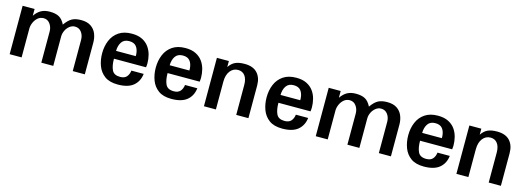

<svg xmlns="http://www.w3.org/2000/svg" viewBox="-7 -1049 4546 1665"><g transform="rotate(15 2266.5 -217.0)"><path d="M57.6 0V-434.6H165V-374Q191.4 -412.1 223.1 -429.2Q254.9 -446.3 299.8 -446.3Q351.6 -446.3 382.8 -429.2Q414.1 -412.1 436.5 -367.2Q468.8 -413.1 500.5 -429.7Q532.2 -446.3 581.1 -446.3Q635.7 -446.3 668.9 -423.8Q702.1 -401.4 717.3 -364.7Q732.4 -328.1 732.4 -284.2V0H624V-279.3Q624 -320.3 602.5 -349.1Q581.1 -377.9 543.9 -377.9Q517.6 -377.9 495.6 -360.4Q473.6 -342.8 461.4 -316.9Q449.2 -291 449.2 -263.7V0H341.8V-279.3Q341.8 -318.4 320.3 -348.1Q298.8 -377.9 262.7 -377.9Q232.4 -377.9 210.4 -358.9Q188.5 -339.8 176.8 -312.5Q165 -285.2 165 -259.8V0Z M1030.3 11.7Q956.1 11.7 912.6 -20Q869.1 -51.8 849.6 -103.5Q830.1 -155.3 830.1 -215.8Q830.1 -279.3 852.1 -331.5Q874 -383.8 919.9 -415Q965.8 -446.3 1037.1 -446.3Q1092.8 -446.3 1130.4 -427.2Q1168 -408.2 1190.4 -377Q1212.9 -345.7 1222.7 -307.6Q1232.4 -269.5 1232.4 -231.4Q1232.4 -222.7 1231.4 -213.9Q1230.5 -205.1 1229.5 -196.3H941.4Q941.4 -133.8 959.5 -95.7Q977.5 -57.6 1033.2 -57.6Q1072.3 -57.6 1091.3 -79.6Q1110.4 -101.6 1114.3 -135.7H1224.6Q1216.8 -67.4 1169.4 -27.8Q1122.1 11.7 1030.3 11.7ZM941.4 -266.6H1118.2Q1118.2 -276.4 1118.2 -283.2Q1115.2 -327.1 1094.7 -352.5Q1074.2 -377.9 1031.2 -377.9Q985.4 -377.9 963.9 -346.7Q942.4 -315.4 941.4 -266.6Z M1511.7 11.7Q1437.5 11.7 1394 -20Q1350.6 -51.8 1331.1 -103.5Q1311.5 -155.3 1311.5 -215.8Q1311.5 -279.3 1333.5 -331.5Q1355.5 -383.8 1401.4 -415Q1447.3 -446.3 1518.6 -446.3Q1574.2 -446.3 1611.8 -427.2Q1649.4 -408.2 1671.9 -377Q1694.3 -345.7 1704.1 -307.6Q1713.9 -269.5 1713.9 -231.4Q1713.9 -222.7 1712.9 -213.9Q1711.9 -205.1 1710.9 -196.3H1422.9Q1422.9 -133.8 1440.9 -95.7Q1459 -57.6 1514.6 -57.6Q1553.7 -57.6 1572.8 -79.6Q1591.8 -101.6 1595.7 -135.7H1706.1Q1698.2 -67.4 1650.9 -27.8Q1603.5 11.7 1511.7 11.7ZM1422.9 -266.6H1599.6Q1599.6 -276.4 1599.6 -283.2Q1596.7 -327.1 1576.2 -352.5Q1555.7 -377.9 1512.7 -377.9Q1466.8 -377.9 1445.3 -346.7Q1423.8 -315.4 1422.9 -266.6Z M1801.8 0V-434.6H1909.2V-380.9Q1933.6 -417 1965.3 -431.6Q1997.1 -446.3 2048.8 -446.3Q2125 -446.3 2163.1 -404.8Q2201.2 -363.3 2201.2 -293V0H2091.8V-267.6Q2091.8 -322.3 2069.3 -351.6Q2046.9 -380.9 2007.8 -380.9Q1963.9 -380.9 1936.5 -345.2Q1909.2 -309.6 1909.2 -249V0Z M2506.8 11.7Q2432.6 11.7 2389.2 -20Q2345.7 -51.8 2326.2 -103.5Q2306.6 -155.3 2306.6 -215.8Q2306.6 -279.3 2328.6 -331.5Q2350.6 -383.8 2396.5 -415Q2442.4 -446.3 2513.7 -446.3Q2569.3 -446.3 2606.9 -427.2Q2644.5 -408.2 2667 -377Q2689.5 -345.7 2699.2 -307.6Q2709 -269.5 2709 -231.4Q2709 -222.7 2708 -213.9Q2707 -205.1 2706.1 -196.3H2418Q2418 -133.8 2436 -95.7Q2454.1 -57.6 2509.8 -57.6Q2548.8 -57.6 2567.9 -79.6Q2586.9 -101.6 2590.8 -135.7H2701.2Q2693.4 -67.4 2646 -27.8Q2598.6 11.7 2506.8 11.7ZM2418 -266.6H2594.7Q2594.7 -276.4 2594.7 -283.2Q2591.8 -327.1 2571.3 -352.5Q2550.8 -377.9 2507.8 -377.9Q2461.9 -377.9 2440.4 -346.7Q2418.9 -315.4 2418 -266.6Z M2805.7 0V-434.6H2913.1V-374Q2939.5 -412.1 2971.2 -429.2Q3002.9 -446.3 3047.9 -446.3Q3099.6 -446.3 3130.9 -429.2Q3162.1 -412.1 3184.6 -367.2Q3216.8 -413.1 3248.5 -429.7Q3280.3 -446.3 3329.1 -446.3Q3383.8 -446.3 3417 -423.8Q3450.2 -401.4 3465.3 -364.7Q3480.5 -328.1 3480.5 -284.2V0H3372.1V-279.3Q3372.1 -320.3 3350.6 -349.1Q3329.1 -377.9 3292 -377.9Q3265.6 -377.9 3243.7 -360.4Q3221.7 -342.8 3209.5 -316.9Q3197.3 -291 3197.3 -263.7V0H3089.8V-279.3Q3089.8 -318.4 3068.4 -348.1Q3046.9 -377.9 3010.7 -377.9Q2980.5 -377.9 2958.5 -358.9Q2936.5 -339.8 2924.8 -312.5Q2913.1 -285.2 2913.1 -259.8V0Z M3778.3 11.7Q3704.1 11.7 3660.6 -20Q3617.2 -51.8 3597.7 -103.5Q3578.1 -155.3 3578.1 -215.8Q3578.1 -279.3 3600.1 -331.5Q3622.1 -383.8 3668 -415Q3713.9 -446.3 3785.2 -446.3Q3840.8 -446.3 3878.4 -427.2Q3916 -408.2 3938.5 -377Q3960.9 -345.7 3970.7 -307.6Q3980.5 -269.5 3980.5 -231.4Q3980.5 -222.7 3979.5 -213.9Q3978.5 -205.1 3977.5 -196.3H3689.5Q3689.5 -133.8 3707.5 -95.7Q3725.6 -57.6 3781.2 -57.6Q3820.3 -57.6 3839.4 -79.6Q3858.4 -101.6 3862.3 -135.7H3972.7Q3964.8 -67.4 3917.5 -27.8Q3870.1 11.7 3778.3 11.7ZM3689.5 -266.6H3866.2Q3866.2 -276.4 3866.2 -283.2Q3863.3 -327.1 3842.8 -352.5Q3822.3 -377.9 3779.3 -377.9Q3733.4 -377.9 3711.9 -346.7Q3690.4 -315.4 3689.5 -266.6Z M4068.4 0V-434.6H4175.8V-380.9Q4200.2 -417 4231.9 -431.6Q4263.7 -446.3 4315.4 -446.3Q4391.6 -446.3 4429.7 -404.8Q4467.8 -363.3 4467.8 -293V0H4358.4V-267.6Q4358.4 -322.3 4335.9 -351.6Q4313.5 -380.9 4274.4 -380.9Q4230.5 -380.9 4203.1 -345.2Q4175.8 -309.6 4175.8 -249V0Z"/></g></svg>

Font: Padauk
Style: Bold
Weight: 700
Designer: Debbi Hosken, Becca Hirsbrunner Spalinger
Foundry: SIL International
Version: Version 5.003